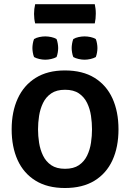

<svg xmlns="http://www.w3.org/2000/svg" viewBox="-20 -906 636 939"><path d="M37 -273.5Q37 -359.5 66.8 -424.2Q96.5 -489 154.5 -525.2Q212.5 -561.5 297.5 -561.5Q384 -561.5 442.2 -525.5Q500.5 -489.5 530 -424.8Q559.5 -360 559.5 -273.5Q559.5 -186.5 529.8 -122Q500 -57.5 441.8 -22Q383.5 13.5 297.5 13.5Q212 13.5 153.8 -22.5Q95.5 -58.5 66.2 -123Q37 -187.5 37 -273.5ZM166 -273.5Q166 -241.5 171.2 -207.8Q176.5 -174 190.5 -145Q204.5 -116 230.5 -98.2Q256.5 -80.5 298 -80.5Q340 -80.5 366 -98.2Q392 -116 406 -145Q420 -174 425 -207.8Q430 -241.5 430 -273.5Q430 -305.5 425 -339.5Q420 -373.5 406 -402.5Q392 -431.5 366 -449.2Q340 -467 298 -467Q256.5 -467 230.5 -449.2Q204.5 -431.5 190.5 -402.5Q176.5 -373.5 171.2 -339.5Q166 -305.5 166 -273.5ZM138.5 -671Q138.5 -680.5 140.5 -692.8Q142.5 -705 146.5 -715Q157 -721.5 172.2 -724.8Q187.5 -728 201.5 -728Q215 -728 230.5 -724.8Q246 -721.5 256.5 -715Q260.5 -705 262.5 -692.8Q264.5 -680.5 264.5 -671Q264.5 -661.5 262.5 -649.2Q260.5 -637 256.5 -627Q246 -621 230.5 -617.5Q215 -614 201.5 -614Q187.5 -614 172.2 -617.5Q157 -621 146.5 -627Q142.5 -637 140.5 -649.2Q138.5 -661.5 138.5 -671ZM330.5 -671Q330.5 -680.5 332.5 -692.8Q334.5 -705 338.5 -715Q349 -721.5 364.5 -724.8Q380 -728 393.5 -728Q407.5 -728 422.8 -724.8Q438 -721.5 448.5 -715Q452.5 -705 454.5 -692.8Q456.5 -680.5 456.5 -671Q456.5 -661.5 454.5 -649.2Q452.5 -637 448.5 -627Q438 -621 422.8 -617.5Q407.5 -614 393.5 -614Q380 -614 364.5 -617.5Q349 -621 338.5 -627Q334.5 -637 332.5 -649.2Q330.5 -661.5 330.5 -671ZM152 -791.5Q146.5 -813 146.5 -838Q146.5 -862.5 152 -885.5H443.5Q446 -873 447.2 -863.2Q448.5 -853.5 448.5 -839Q448.5 -814 443.5 -791.5Z"/></svg>

Font: Signika Negative SC SemiBold
Style: Regular
Weight: 600
Designer: Anna Giedryś
Foundry: Anna Giedryś
Version: Version 2.000; ttfautohint (v1.8.3) -l 8 -r 50 -G 200 -x 9 -